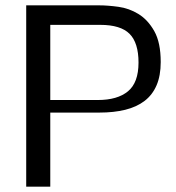

<svg xmlns="http://www.w3.org/2000/svg" viewBox="-20 -674 660 718"><path d="M78 -654H351Q383 -654 423 -648.5Q463 -643 498 -621.5Q533 -600 557 -557.5Q581 -515 581 -442Q581 -391 565.5 -355Q550 -319 520.5 -296.5Q491 -274 448.5 -263.5Q406 -253 352 -253H168V24H78ZM346 -300Q419 -300 458.5 -332.5Q498 -365 498 -440Q498 -514 464.5 -547.5Q431 -581 355 -581H168V-300Z"/></svg>

Font: BM HANNA Air
Style: Regular
Weight: 400
Designer: Woowa Brothers : Cheoljun Lim; Soyoung Lee; Taehyun Cha; Byungsun Park; Minjin Kim; Hyesun Chae; Myungsoo Han; Bongjin K
Foundry: Sandoll Communications Inc.
Version: Version 1.000;PS 1;hotconv 16.6.51;makeotf.lib2.5.65220